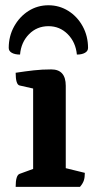

<svg xmlns="http://www.w3.org/2000/svg" viewBox="-20 -728 377 748"><path d="M41 0Q41 -46 57 -50.9L120.1 -73.9L109.1 -58.6V-395.4L121.1 -380.4L56.4 -395Q41 -398.4 41 -444.5Q79.5 -450.4 111.9 -454Q144.3 -457.6 179.8 -457.6Q236.2 -457.6 236.2 -393.8V-61.9L224.2 -75.8L310.5 -54.6Q310.5 -36.4 306.5 -24.6Q302.6 -12.9 291.6 0ZM168.7 -707.5Q211.2 -707.5 246.4 -685.4Q281.6 -663.2 302.3 -625.2Q323 -587.1 323 -541.3Q323 -529 310.9 -522.2Q298.8 -515.4 279.5 -515.4Q275 -563.2 244.1 -594.6Q213.1 -626 168.9 -626Q123.7 -626 92.9 -594.6Q62.1 -563.2 58.1 -515.4Q38.2 -515.4 26.1 -522.2Q14 -529 14 -541.3Q14 -587.1 35.1 -625.2Q56.2 -663.2 91.2 -685.4Q126.3 -707.5 168.7 -707.5Z"/></svg>

Font: Petrona
Style: Regular
Weight: 400
Designer: Ringo R. Seeber
Foundry: Ringo R. Seeber
Version: Version 2.001; ttfautohint (v1.8.3)